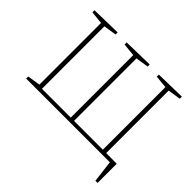

<svg xmlns="http://www.w3.org/2000/svg" viewBox="-186 -947 1367 1367"><g transform="rotate(45 497.0 -263.5)"><path d="M836 -657V-28L943 -27V166H921L901 0H58V-21L155 -36V-657L58 -667V-688L286 -693V-672L189 -657V-28H479V-657L382 -667V-688L609 -693V-672L512 -657V-28H802V-658L706 -667V-688L933 -693V-672Z"/></g></svg>

Font: Bitter Pro ExtraLight
Style: Regular
Weight: 275
Designer: Sol Matas, and Bitter project Authors
Foundry: Sol Matas
Version: Version 1.010